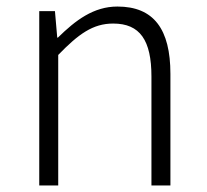

<svg xmlns="http://www.w3.org/2000/svg" viewBox="-20 -567 633 587"><path d="M100 0H158V-399C220 -463 264 -495 326 -495C408 -495 443 -444 443 -333V0H501V-341C501 -478 450 -547 339 -547C266 -547 211 -505 157 -452H155L148 -533H100Z"/></svg>

Font: Noto Sans Japanese Light
Style: Regular
Weight: 300
Designer: Ryoko NISHIZUKA (kana & ideographs); Paul D. Hunt (Latin, Greek & Cyrillic); Wenlong ZHANG (bopomofo); Sandoll Communica
Foundry: Adobe Systems Incorporated
Version: Version 1.000;PS 1;hotconv 1.0.78;makeotf.lib2.5.61930